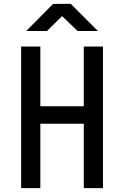

<svg xmlns="http://www.w3.org/2000/svg" viewBox="-20 -970 640 990"><path d="M89 0V-730H188V-422H412V-730H511V0H412V-332H188V0ZM115 -810 254 -950H345L485 -810H380L300 -887L222 -810Z"/></svg>

Font: JetBrainsMono NFM Medium
Style: Regular
Weight: 500
Monospace: yes
Designer: Philipp Nurullin, Konstantin Bulenkov
Foundry: JetBrains
Version: Version 2.304; ttfautohint (v1.8.4.7-5d5b);Nerd Fonts 3.3.0